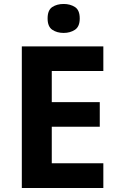

<svg xmlns="http://www.w3.org/2000/svg" viewBox="-20 -948 600 968"><path d="M501 0H90V-714H501V-590H241V-433H483V-309H241V-125H501ZM301 -928Q334 -928 358 -912.5Q382 -897 382 -855Q382 -814 358 -798Q334 -782 301 -782Q267 -782 243.5 -798Q220 -814 220 -855Q220 -897 243.5 -912.5Q267 -928 301 -928Z"/></svg>

Font: Noto Sans Thaana
Style: Regular
Weight: 400
Designer: Monotype Design Team
Foundry: Monotype Imaging Inc.
Version: Version 2.001